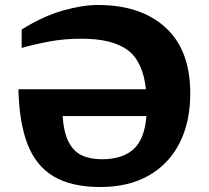

<svg xmlns="http://www.w3.org/2000/svg" viewBox="-20 -739 838 771"><path d="M744 -364Q744 -248.5 700.8 -164Q657.5 -79.5 576.8 -33.8Q496 12 383 12Q268 12 196.5 -30Q125 -72 91 -159Q57 -246 54 -380.5H566Q554 -492.5 492.5 -538Q431 -583.5 308.5 -583.5Q237.5 -583.5 178.8 -572.5Q120 -561.5 67 -546.5V-620.5Q153 -674 232 -696.5Q311 -719 373 -719Q546 -719 645 -628.2Q744 -537.5 744 -364ZM389.5 -99.5Q470.5 -99.5 515.5 -139.2Q560.5 -179 568 -273H231.5Q236 -206.5 255.8 -168.5Q275.5 -130.5 309 -115Q342.5 -99.5 389.5 -99.5Z"/></svg>

Font: Newsreader 6pt SemiBold
Style: Regular
Weight: 600
Designer: Hugues Gentile
Foundry: Production Type
Version: Version 1.003; ttfautohint (v1.8.3)